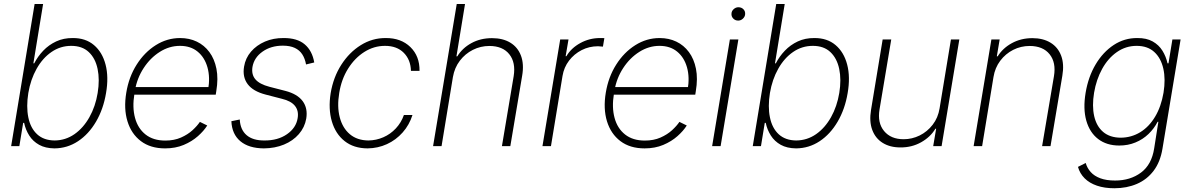

<svg xmlns="http://www.w3.org/2000/svg" viewBox="-20 -748 6101 983"><path d="M258.8 11.7Q212.4 11.2 180.4 -6.6Q148.4 -24.4 129.6 -54.2Q110.8 -84 103.5 -119.1H98.6L79.1 0H37.1L157.2 -727.5H200.7L150.9 -423.8H155.3Q173.3 -459 201.4 -488.5Q229.5 -518.1 267.6 -535.9Q305.7 -553.7 352.5 -553.2Q418 -553.7 460.9 -517.3Q503.9 -481 520.5 -417.2Q537.1 -353.5 522.9 -271.5Q509.3 -189.5 471.7 -125.2Q434.1 -61 379.4 -24.9Q324.7 11.2 258.8 11.7ZM259.8 -28.8Q315.4 -29.3 361.1 -61Q406.7 -92.8 437.7 -147.9Q468.8 -203.1 480 -272Q491.2 -340.3 479.7 -395Q468.3 -449.7 434.6 -481.4Q400.9 -513.2 344.7 -513.2Q289.1 -513.2 243.7 -481.9Q198.2 -450.7 167.5 -396Q136.7 -341.3 125 -272Q113.8 -202.1 125 -147Q136.2 -91.8 170.2 -60.5Q204.1 -29.3 259.8 -28.8Z M825.2 11.7Q750.5 11.7 701.4 -25.4Q652.3 -62.5 632.6 -127Q612.8 -191.4 626.5 -273.4Q639.6 -354 679.7 -417.2Q719.7 -480.5 777.6 -516.8Q835.4 -553.2 902.3 -553.2Q949.2 -553.2 987.5 -534.9Q1025.9 -516.6 1052 -481.4Q1078.1 -446.3 1088.1 -396Q1098.1 -345.7 1087.4 -281.7L1084.5 -263.2H652.3L658.7 -302.2H1067.9L1045.4 -288.1Q1056.6 -352.1 1042.2 -403.1Q1027.8 -454.1 991.9 -483.6Q956.1 -513.2 901.4 -513.2Q846.7 -513.2 798.1 -482.4Q749.5 -451.7 715.6 -399.7Q681.6 -347.7 670.9 -284.7L668 -266.6Q656.7 -198.2 671.4 -144.3Q686 -90.3 725.3 -59.3Q764.6 -28.3 826.2 -28.3Q871.6 -28.3 906.5 -43.7Q941.4 -59.1 965.6 -81.3Q989.7 -103.5 1003.4 -124L1041 -105.5Q1023.9 -78.1 993.4 -51Q962.9 -23.9 920.7 -6.1Q878.4 11.7 825.2 11.7Z M1588.9 -428.2 1546.9 -418Q1541.5 -448.2 1527.6 -469.7Q1513.7 -491.2 1489.3 -502.7Q1464.8 -514.2 1428.2 -514.2Q1367.2 -514.2 1324 -483.6Q1280.8 -453.1 1272.5 -404.8Q1266.6 -366.2 1287.8 -341.6Q1309.1 -316.9 1359.4 -303.7L1440.9 -282.7Q1502.9 -266.6 1529.8 -230Q1556.6 -193.4 1547.9 -140.6Q1540 -95.7 1510 -61.3Q1480 -26.9 1433.8 -7.8Q1387.7 11.2 1331.1 11.7Q1253.9 11.2 1210.7 -24.9Q1167.5 -61 1164.6 -127.4L1207.5 -136.2Q1210.4 -83.5 1242.7 -55.9Q1274.9 -28.3 1334 -28.8Q1402.3 -28.3 1449.2 -60.8Q1496.1 -93.3 1503.9 -143.1Q1510.3 -180.7 1490.2 -205.8Q1470.2 -231 1423.3 -242.2L1340.3 -263.7Q1275.9 -280.3 1248.3 -316.9Q1220.7 -353.5 1229.5 -406.7Q1236.8 -450.7 1265.1 -483.6Q1293.5 -516.6 1336.7 -535.2Q1379.9 -553.7 1431.6 -553.2Q1501.5 -553.7 1540 -521Q1578.6 -488.3 1588.9 -428.2Z M1861.3 11.7Q1791 11.2 1744.4 -25.6Q1697.8 -62.5 1679 -126.5Q1660.2 -190.4 1672.9 -271Q1686.5 -352.5 1727.3 -416.3Q1768.1 -480 1827.1 -516.8Q1886.2 -553.7 1955.1 -553.2Q2033.2 -553.7 2081.1 -507.1Q2128.9 -460.4 2127.9 -385.3H2084Q2082.5 -441.9 2047.4 -477.5Q2012.2 -513.2 1951.2 -513.2Q1894.5 -513.2 1845.5 -482.2Q1796.4 -451.2 1762.2 -396.7Q1728 -342.3 1716.8 -272Q1705.1 -202.1 1719.5 -147.2Q1733.9 -92.3 1771.2 -60.8Q1808.6 -29.3 1866.2 -28.8Q1906.2 -29.3 1942.6 -45.2Q1979 -61 2006.6 -90.6Q2034.2 -120.1 2047.9 -159.2H2091.8Q2075.7 -108.4 2041.5 -69.8Q2007.3 -31.2 1960.9 -10Q1914.6 11.2 1861.3 11.7Z M2298.8 -353.5 2240.7 0H2197.3L2318.4 -727.5H2360.8L2316.9 -459.5H2321.3Q2347.2 -502 2393.6 -527.3Q2439.9 -552.7 2499 -552.7Q2554.7 -552.7 2592.8 -529.5Q2630.9 -506.3 2647.2 -463.1Q2663.6 -419.9 2653.3 -359.9L2592.8 0H2549.8L2609.9 -357.9Q2621.1 -428.2 2587.6 -470.2Q2554.2 -512.2 2486.3 -512.7Q2440.4 -512.7 2400.9 -492.7Q2361.3 -472.7 2334.2 -437Q2307.1 -401.4 2298.8 -353.5Z M2757.3 0 2848.1 -545.9H2890.6L2876 -460.4H2879.9Q2904.3 -502 2951.2 -527.6Q2998 -553.2 3051.8 -553.2Q3058.1 -553.2 3063.5 -553.2Q3068.8 -553.2 3074.2 -552.7L3066.9 -509.3Q3062.5 -509.3 3056.6 -510Q3050.8 -510.7 3042 -511.2Q2996.6 -511.2 2958 -491.5Q2919.4 -471.7 2893.3 -437.5Q2867.2 -403.3 2859.9 -358.9L2800.8 0Z M3280.3 11.7Q3205.6 11.7 3156.5 -25.4Q3107.4 -62.5 3087.6 -127Q3067.9 -191.4 3081.5 -273.4Q3094.7 -354 3134.8 -417.2Q3174.8 -480.5 3232.7 -516.8Q3290.5 -553.2 3357.4 -553.2Q3404.3 -553.2 3442.6 -534.9Q3481 -516.6 3507.1 -481.4Q3533.2 -446.3 3543.2 -396Q3553.2 -345.7 3542.5 -281.7L3539.6 -263.2H3107.4L3113.8 -302.2H3522.9L3500.5 -288.1Q3511.7 -352.1 3497.3 -403.1Q3482.9 -454.1 3447 -483.6Q3411.1 -513.2 3356.4 -513.2Q3301.8 -513.2 3253.2 -482.4Q3204.6 -451.7 3170.7 -399.7Q3136.7 -347.7 3126 -284.7L3123 -266.6Q3111.8 -198.2 3126.5 -144.3Q3141.1 -90.3 3180.4 -59.3Q3219.7 -28.3 3281.2 -28.3Q3326.7 -28.3 3361.6 -43.7Q3396.5 -59.1 3420.7 -81.3Q3444.8 -103.5 3458.5 -124L3496.1 -105.5Q3479 -78.1 3448.5 -51Q3418 -23.9 3375.7 -6.1Q3333.5 11.7 3280.3 11.7Z M3626 0 3716.8 -545.9H3760.3L3669.4 0ZM3759.3 -642.6Q3744.1 -642.6 3733.9 -653.3Q3723.6 -664.1 3725.1 -678.7Q3725.6 -691.4 3736.3 -701.2Q3747.1 -710.9 3760.3 -710.9Q3776.4 -710.9 3786.4 -700.4Q3796.4 -689.9 3794.9 -674.8Q3793.9 -662.1 3783.4 -652.3Q3772.9 -642.6 3759.3 -642.6Z M4055.7 11.7Q4009.3 11.2 3977.3 -6.6Q3945.3 -24.4 3926.5 -54.2Q3907.7 -84 3900.4 -119.1H3895.5L3876 0H3834L3954.1 -727.5H3997.6L3947.8 -423.8H3952.1Q3970.2 -459 3998.3 -488.5Q4026.4 -518.1 4064.5 -535.9Q4102.5 -553.7 4149.4 -553.2Q4214.8 -553.7 4257.8 -517.3Q4300.8 -481 4317.4 -417.2Q4334 -353.5 4319.8 -271.5Q4306.2 -189.5 4268.6 -125.2Q4231 -61 4176.3 -24.9Q4121.6 11.2 4055.7 11.7ZM4056.6 -28.8Q4112.3 -29.3 4158 -61Q4203.6 -92.8 4234.6 -147.9Q4265.6 -203.1 4276.9 -272Q4288.1 -340.3 4276.6 -395Q4265.1 -449.7 4231.4 -481.4Q4197.8 -513.2 4141.6 -513.2Q4085.9 -513.2 4040.5 -481.9Q3995.1 -450.7 3964.4 -396Q3933.6 -341.3 3921.9 -272Q3910.6 -202.1 3921.9 -147Q3933.1 -91.8 3967 -60.5Q4001 -29.3 4056.6 -28.8Z M4790.5 -193.4 4848.6 -545.9H4891.6L4800.8 0H4757.8L4772.9 -88.9H4769Q4743.7 -46.4 4695.8 -19.5Q4647.9 7.3 4589.8 6.8Q4536.6 6.8 4499.3 -16.4Q4461.9 -39.6 4445.8 -82.8Q4429.7 -126 4439.5 -185.5L4499 -545.9H4543L4482.9 -187Q4471.7 -119.1 4506.3 -77.1Q4541 -35.2 4606.4 -35.2Q4649.4 -35.2 4688.5 -54.4Q4727.5 -73.7 4755.1 -109.4Q4782.7 -145 4790.5 -193.4Z M5066.4 -353.5 5008.3 0H4964.8L5055.7 -545.9H5098.1L5083.5 -459.5H5087.9Q5113.8 -501.5 5160.6 -527.1Q5207.5 -552.7 5265.6 -552.7Q5320.3 -552.7 5358.4 -529.5Q5396.5 -506.3 5412.8 -463.1Q5429.2 -419.9 5418.9 -359.9L5358.4 0H5315.4L5376 -357.9Q5387.7 -427.7 5354 -470Q5320.3 -512.2 5252.4 -512.7Q5206.5 -512.7 5167.2 -492.7Q5127.9 -472.7 5101.1 -437Q5074.2 -401.4 5066.4 -353.5Z M5685.5 215.8Q5634.8 215.8 5596.2 202.6Q5557.6 189.5 5533 164.8Q5508.3 140.1 5499 106.4L5538.6 86.4Q5545.9 112.3 5564.2 132.8Q5582.5 153.3 5613.5 164.8Q5644.5 176.3 5689 176.3Q5767.1 176.3 5821.8 135.5Q5876.5 94.7 5889.2 11.2L5910.6 -124.5H5906.7Q5888.7 -89.4 5859.9 -61.8Q5831.1 -34.2 5793.2 -18.6Q5755.4 -2.9 5710.4 -2.9Q5646 -2.9 5602.5 -36.1Q5559.1 -69.3 5541.7 -130.1Q5524.4 -190.9 5538.1 -272.9Q5551.8 -355 5589.4 -418.2Q5627 -481.4 5681.9 -517.6Q5736.8 -553.7 5802.7 -553.2Q5849.6 -553.7 5881.3 -535.9Q5913.1 -518.1 5931.4 -488.5Q5949.7 -459 5957.5 -423.8H5962.4L5982.4 -545.9H6024.4L5931.6 13.2Q5920.4 81.5 5886.2 126.5Q5852.1 171.4 5800.5 193.6Q5749 215.8 5685.5 215.8ZM5717.8 -43Q5772.5 -43.5 5817.6 -71Q5862.8 -98.6 5893.8 -150.4Q5924.8 -202.1 5937 -273.4Q5948.2 -342.3 5936 -396.5Q5923.8 -450.7 5889.6 -481.9Q5855.5 -513.2 5799.3 -513.2Q5743.7 -513.2 5698.2 -481.4Q5652.8 -449.7 5622.8 -395.3Q5592.8 -340.8 5581.5 -273.4Q5570.3 -205.6 5582 -153.6Q5593.8 -101.6 5627.9 -72.5Q5662.1 -43.5 5717.8 -43Z"/></svg>

Font: Inter Tight ExtraLight
Style: Italic
Weight: 250
Italic angle: -9.39999°
Designer: Rasmus Andersson
Foundry: rsms
Version: Version 3.004